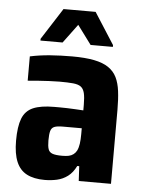

<svg xmlns="http://www.w3.org/2000/svg" viewBox="-52 -755 602 805"><g transform="rotate(5 249.0 -352.5)"><path d="M166 8Q120.7 8 91 -7.4Q61.3 -22.7 46.9 -56.8Q32.5 -90.9 32.5 -145.5Q32.5 -205.3 45.7 -239.1Q58.9 -272.9 91.3 -286.8Q123.7 -300.6 179.5 -300.6Q189.7 -300.6 203.2 -300.6Q216.8 -300.6 233.9 -300.1Q251.1 -299.6 268.6 -298.6Q286 -297.6 302.4 -296.6V-319.6Q302.4 -351.8 298.1 -369.4Q293.7 -387.1 282.8 -395.4Q271.8 -403.7 249.7 -405.9Q227.5 -408 192 -408Q171.8 -408 148.8 -406.7Q125.7 -405.4 102.7 -403.9Q79.8 -402.3 59.2 -400.3V-502.6Q98.3 -511.1 143.2 -514.6Q188.1 -518 236.3 -518Q291.2 -518 328.8 -510.6Q366.4 -503.1 389.4 -487.5Q412.5 -471.8 424.4 -447.7Q436.3 -423.5 440.5 -389.6Q444.8 -355.7 444.8 -311.8V0H309.1L305.7 -62.1H297.4Q283.5 -33.7 262.9 -18.3Q242.3 -3 217.6 2.5Q192.8 8 166 8ZM230.2 -99.3Q246.4 -99.3 257.9 -101.6Q269.3 -104 278.1 -110.7Q286.8 -117.5 291.6 -127Q297.5 -139.1 300 -156.4Q302.4 -173.7 302.4 -197.2V-221.4H222.2Q199.2 -221.4 187.3 -216.7Q175.4 -212 171.5 -198.3Q167.6 -184.7 167.6 -158.5Q167.6 -134.5 171.9 -121.8Q176.1 -109.1 189.6 -104.2Q203 -99.3 230.2 -99.3ZM97.8 -572.6V-580.1L182.7 -712.6H317.8L402.6 -580.1V-572.6H308.9L250 -652.1L191 -572.6Z"/></g></svg>

Font: Saira Thin SemiCondensed
Style: Regular
Weight: 100
Width: 4
Version: Version 1.101